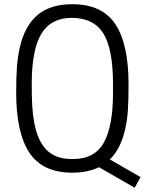

<svg xmlns="http://www.w3.org/2000/svg" viewBox="-20 -811 689 914"><path d="M328 -54Q431 -54 474.5 -132.5Q518 -211 518 -370V-410Q518 -579 471.5 -652.5Q425 -726 321 -726Q223 -726 177 -650.5Q131 -575 131 -410Q131 -348 133.5 -306.5Q136 -265 143 -227Q159 -140 202 -97Q245 -54 321 -54ZM503 -52 649 32 621 83 620 82 451 -15Q398 11 324 11Q183 11 120 -84Q57 -179 57 -370Q57 -442 60.5 -490.5Q64 -539 74 -584Q97 -687 158 -739Q219 -791 324 -791Q466 -791 529 -696Q592 -601 592 -410Q592 -337 589 -289Q586 -241 576 -197Q555 -103 503 -52Z"/></svg>

Font: Tanohe Sans
Style: Regular
Weight: 400
Designer: Village Type and Design LLC & Cristiano Sobral
Foundry: Cooper Hewitt Smithsonian Design Museum
Version: Version 1.00;September 29, 2021;FontCreator 13.0.0.2655 64-b